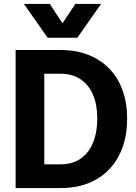

<svg xmlns="http://www.w3.org/2000/svg" viewBox="-20 -951 690 971"><path d="M59 0V-698H287Q365 -698 427 -673.5Q489 -649 533 -603.5Q577 -558 600 -494Q623 -430 623 -351Q623 -271 600 -206.5Q577 -142 533 -95.5Q489 -49 427 -24.5Q365 0 287 0ZM204 -120H287Q346 -120 387.5 -148.5Q429 -177 450.5 -229.5Q472 -282 472 -351Q472 -421 450.5 -471.5Q429 -522 387.5 -550Q346 -578 287 -578H204ZM101 -931H232L296 -833L361 -931H491L371 -760H221Z"/></svg>

Font: Azeret Mono Thin SemiBold
Style: Regular
Weight: 600
Version: Version 1.002